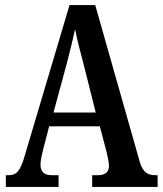

<svg xmlns="http://www.w3.org/2000/svg" viewBox="-20 -734 639 754"><path d="M3 0H210V-46H183C150 -46 139 -63 139 -88C139 -106 146 -133 150 -149L173 -238H372L398 -139C402 -122 408 -97 408 -83C408 -59 393 -46 366 -46H342V0H599V-46H591C559 -46 541 -58 529 -98L354 -714H253L77 -122C59 -59 43 -46 14 -46H3ZM190 -292 244 -491C256 -536 266 -581 275 -620C282 -581 294 -536 308 -483L356 -292Z"/></svg>

Font: Noto Serif Armenian ExtraCondensed SemiBold
Style: Regular
Weight: 600
Width: 2
Designer: Monotype Design Team
Foundry: Monotype Imaging Inc.
Version: Version 2.008